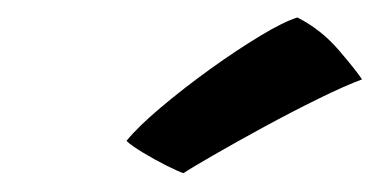

<svg xmlns="http://www.w3.org/2000/svg" viewBox="-20 -764 424 214"><path d="M311.5 -744.5Q338 -731 357.5 -708.2Q377 -685.5 383.5 -675.5Q364.5 -668.5 335 -654Q305.5 -639.5 274.2 -622.5Q243 -605.5 218.2 -591.2Q193.5 -577 184.5 -571Q179.5 -572.5 166 -579.2Q152.5 -586 139.2 -594Q126 -602 121 -607Q133.5 -622.5 159 -644Q184.5 -665.5 214 -686.8Q243.5 -708 270 -724Q296.5 -740 311.5 -744.5Z"/></svg>

Font: Grandstander Medium
Style: Italic
Weight: 500
Italic angle: -15°
Designer: Tyler Finck
Foundry: Etcetera Type Co
Version: Version 1.200; ttfautohint (v1.8.3)